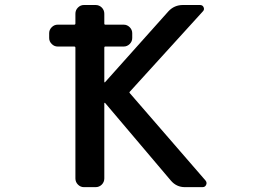

<svg xmlns="http://www.w3.org/2000/svg" viewBox="-20 -774 1040 772"><path d="M211.9 -586.9Q198.2 -586.9 188 -597.2Q177.7 -607.4 177.7 -621.1V-640.6Q177.7 -654.3 188 -664.6Q198.2 -674.8 211.9 -674.8H278.3Q283.2 -674.8 283.2 -679.7V-718.8Q283.2 -733.4 293.5 -743.7Q303.7 -753.9 317.4 -753.9H364.3Q378.9 -753.9 389.2 -743.7Q399.4 -733.4 399.4 -718.8V-679.7Q399.4 -674.8 403.3 -674.8H477.5Q491.2 -674.8 501.5 -664.6Q511.7 -654.3 511.7 -640.6V-621.1Q511.7 -607.4 501.5 -597.2Q491.2 -586.9 477.5 -586.9H403.3Q399.4 -586.9 399.4 -582V-445.3Q399.4 -443.4 400.4 -442.9Q401.4 -442.4 402.3 -443.4L657.2 -728.5Q680.7 -753.9 715.8 -753.9H784.2Q794.9 -753.9 798.8 -744.6Q802.7 -735.4 795.9 -728.5L502 -405.3Q499 -402.3 502 -399.4L806.6 -47.9Q810.5 -43 810.5 -38.1Q810.5 -34.2 808.6 -30.3Q804.7 -21.5 793.9 -21.5H723.6Q689.5 -21.5 667 -47.9L402.3 -360.4Q401.4 -360.4 400.4 -360.4Q399.4 -360.4 399.4 -359.4V-56.6Q399.4 -42 389.2 -31.7Q378.9 -21.5 364.3 -21.5H317.4Q303.7 -21.5 293.5 -31.7Q283.2 -42 283.2 -56.6V-582Q283.2 -586.9 278.3 -586.9Z"/></svg>

Font: Gen Jyuu Gothic L Monospace Medium
Style: Regular
Weight: 500
Designer: [Source Han Sans]
Ryoko NISHIZUKA  (kana & ideographs); Paul D. Hunt (Latin, Greek & Cyrillic); Wenlong ZHANG  (bopomofo
Version: Version 1.002.20150607